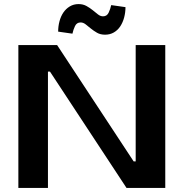

<svg xmlns="http://www.w3.org/2000/svg" viewBox="-20 -921 900 941"><path d="M790 -700V0H600L225 -570H215V0H70V-700H260L635 -130H645V-700ZM265 -766Q265 -792 271.5 -816.5Q278 -841 290.5 -859.5Q303 -878 322 -889.5Q341 -901 365 -901Q387 -901 404 -891.5Q421 -882 434.5 -871Q448 -860 460 -850.5Q472 -841 485 -841Q504 -841 512.5 -859Q521 -877 525 -896L595 -886Q595 -860 588.5 -835.5Q582 -811 569.5 -792Q557 -773 538 -762Q519 -751 495 -751Q472 -751 455.5 -760.5Q439 -770 425.5 -781Q412 -792 400 -801.5Q388 -811 375 -811Q356 -811 347.5 -793Q339 -775 335 -756Z"/></svg>

Font: Prosto One
Style: Regular
Weight: 400
Designer: Pavel Emelyanov and Jovanny lemonad
Foundry: Pavel Emelyanov and Jovanny Lemonad
Version: Version 1.001